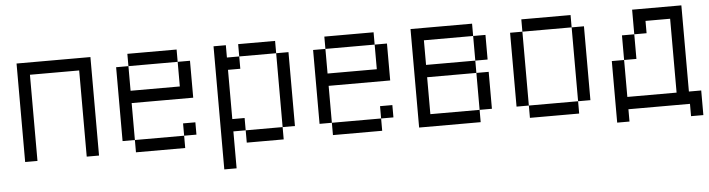

<svg xmlns="http://www.w3.org/2000/svg" viewBox="-42 -673 3584 971"><g transform="rotate(-5 1750.0 -187.5)"><path d="M437.5 0H375V-437.5H125V0H62.5V-500H437.5Z M875 -437.5H625V-500H875ZM562.5 -437.5H625V-312.5H875V-437.5H937.5V-250H625V-62.5H562.5ZM625 -62.5H875V0H625ZM875 -125H937.5V-62.5H875Z M1125 -437.5H1187.5V-375H1125V-125H1187.5V-62.5H1125V125H1062.5V-500H1125ZM1187.5 -62.5H1375V0H1187.5ZM1187.5 -500H1375V-437.5H1187.5ZM1375 -437.5H1437.5V-62.5H1375Z M1875 -437.5H1625V-500H1875ZM1562.5 -437.5H1625V-312.5H1875V-437.5H1937.5V-250H1625V-62.5H1562.5ZM1625 -62.5H1875V0H1625ZM1875 -125H1937.5V-62.5H1875Z M2375 -437.5H2125V-312.5H2375V-250H2125V-62.5H2375V0H2062.5V-500H2375ZM2375 -250H2437.5V-62.5H2375ZM2375 -437.5H2437.5V-312.5H2375Z M2875 -437.5H2625V-500H2875ZM2562.5 -437.5H2625V-62.5H2562.5ZM2625 -62.5H2875V0H2625ZM2875 -437.5H2937.5V-62.5H2875Z M3437.5 -62.5H3500V62.5H3437.5V0H3125V62.5H3062.5V-250H3125V-62.5H3375V-437.5H3250V-375H3187.5V-500H3437.5ZM3125 -375H3187.5V-250H3125Z"/></g></svg>

Font: 寒蝉点阵体 16px
Style: Regular
Weight: 400
Designer: Designed by Warren2060
Foundry: ChillType
Version: Version 1.000